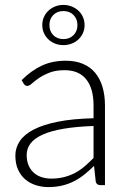

<svg xmlns="http://www.w3.org/2000/svg" viewBox="-20 -753 524 781"><path d="M360.5 -240.5Q289.5 -238 238.2 -229.2Q187 -220.5 153.8 -205.5Q120.5 -190.5 104.5 -169.8Q88.5 -149 88.5 -122.5Q88.5 -97.5 96.8 -79.2Q105 -61 118.8 -49.2Q132.5 -37.5 150.5 -32Q168.5 -26.5 188 -26.5Q217 -26.5 241.2 -32.8Q265.5 -39 286.2 -50.2Q307 -61.5 325 -77Q343 -92.5 360.5 -110.5ZM68 -427Q107 -466 150 -486Q193 -506 247.5 -506Q287.5 -506 317.5 -493.2Q347.5 -480.5 367.2 -456.8Q387 -433 397 -399.2Q407 -365.5 407 -324V0H388Q373 0 369.5 -14L362.5 -78Q342 -58 321.8 -42Q301.5 -26 279.5 -15Q257.5 -4 232 2Q206.5 8 176 8Q150.5 8 126.5 0.5Q102.5 -7 83.8 -22.5Q65 -38 53.8 -62.2Q42.5 -86.5 42.5 -120.5Q42.5 -152 60.5 -179Q78.5 -206 117 -226Q155.5 -246 215.8 -258Q276 -270 360.5 -272V-324Q360.5 -393 330.8 -430.2Q301 -467.5 242.5 -467.5Q206.5 -467.5 181.2 -457.5Q156 -447.5 138.5 -435.5Q121 -423.5 110 -413.5Q99 -403.5 91.5 -403.5Q86 -403.5 82.5 -406Q79 -408.5 76.5 -412.5ZM152 -651Q152 -669 158.8 -684Q165.5 -699 177.2 -709.8Q189 -720.5 204.5 -726.8Q220 -733 237.5 -733Q255.5 -733 271.2 -726.8Q287 -720.5 298.8 -709.8Q310.5 -699 317.2 -684Q324 -669 324 -651Q324 -633 317.2 -618.2Q310.5 -603.5 298.8 -592.5Q287 -581.5 271.2 -575.5Q255.5 -569.5 237.5 -569.5Q220 -569.5 204.5 -575.5Q189 -581.5 177.2 -592.5Q165.5 -603.5 158.8 -618.2Q152 -633 152 -651ZM181 -651Q181 -626 196.8 -610Q212.5 -594 238 -594Q263 -594 279 -610Q295 -626 295 -651Q295 -676 279 -692Q263 -708 238 -708Q212.5 -708 196.8 -692Q181 -676 181 -651Z"/></svg>

Font: LatoLatin Light
Style: Regular
Weight: 300
Designer: Lukasz Dziedzic with Adam Twardoch and Botio Nikoltchev
Foundry: tyPoland Lukasz Dziedzic
Version: Version 2.015; 2015-08-06; http://www.latofonts.com/